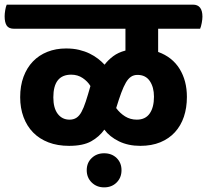

<svg xmlns="http://www.w3.org/2000/svg" viewBox="-53 -638 893 828"><path d="M396 170Q364 170 342.5 149Q321 128 321 96Q321 64 342.5 43.5Q364 23 396 23Q429 23 450 43.5Q471 64 471 96Q471 128 450 149Q429 170 396 170ZM629 -514V-414Q690 -392 721.5 -341Q753 -290 753 -220Q753 -173 740 -134.5Q727 -96 701.5 -68Q676 -40 638.5 -24.5Q601 -9 552 -9Q500 -9 460 -28.5Q420 -48 397 -79Q375 -48 340 -28.5Q305 -9 245 -9Q195 -9 156 -24Q117 -39 90 -66.5Q63 -94 48.5 -133Q34 -172 34 -219Q34 -268 48.5 -307Q63 -346 89 -373Q115 -400 151.5 -414.5Q188 -429 232 -429Q263 -429 288 -423Q313 -417 333.5 -407Q354 -397 370 -384.5Q386 -372 398 -359Q413 -379 435 -395.5Q457 -412 488 -420V-514H8Q-15 -514 -24 -527.5Q-33 -541 -33 -568Q-33 -579 -30.5 -594Q-28 -609 -24 -618H779Q820 -618 820 -566Q820 -555 817 -539Q814 -523 810 -514ZM254 -316Q177 -316 177 -218Q177 -172 196 -147Q215 -122 247 -122Q264 -122 276.5 -130Q289 -138 298.5 -155.5Q308 -173 317 -200.5Q326 -228 337 -267Q325 -287 303.5 -301.5Q282 -316 254 -316ZM537 -122Q574 -122 592.5 -148.5Q611 -175 611 -221Q611 -262 593 -288.5Q575 -315 540 -315Q524 -315 512 -307Q500 -299 490 -282Q480 -265 470 -238Q460 -211 448 -172Q464 -150 486.5 -136Q509 -122 537 -122Z"/></svg>

Font: Baloo 2
Style: Bold
Weight: 700
Designer: Sarang Kulkarni and Ek Type
Foundry: Ek Type
Version: Version 1.640;hotconv 1.0.111;makeotfexe 2.5.65597; ttfautoh